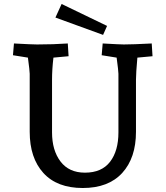

<svg xmlns="http://www.w3.org/2000/svg" viewBox="-20 -928 831 963"><path d="M129 -267V-558Q129 -572 120 -639L45 -651L50 -710Q140 -705 166 -705Q248 -705 320 -710L324 -646L248 -639Q241 -580 241 -528V-264Q241 -174 283.5 -118Q326 -62 406 -62Q490 -62 532 -116.5Q574 -171 574 -264V-558Q574 -572 565 -639L490 -651L495 -710Q583 -705 601 -705Q646 -705 741 -710L745 -646L669 -639Q662 -560 662 -528V-267Q662 -136 593 -60.5Q524 15 395 15Q266 15 197.5 -60.5Q129 -136 129 -267ZM258 -840 289 -908 517 -798 497 -753Z"/></svg>

Font: Andada Pro SemiBold
Style: Regular
Weight: 600
Designer: Carolina Giovagnoli
Foundry: Huerta Tipografica
Version: Version 3.005